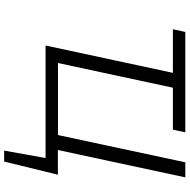

<svg xmlns="http://www.w3.org/2000/svg" viewBox="-14 -684 893 904"><g transform="rotate(90 432.0 -231.5)"><path d="M602.8 0 743.7 -658H814.6L673.3 0ZM216.2 0 228.1 -58.5H662.7L650.4 0ZM193.7 0 335.1 -658H405L263.6 0ZM688.6 195 733.8 -58H802.1L740.1 195ZM660.7 0 673.1 -58H802.6L760.7 0ZM117.1 -599.5 130 -658H602.5L590.1 -599.5Z"/></g></svg>

Font: Ysabeau
Style: Bold Italic
Weight: 700
Italic angle: -12°
Designer: Christian Thalmann (Catharsis Fonts)
Version: Version 2.002